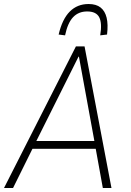

<svg xmlns="http://www.w3.org/2000/svg" viewBox="-24 -936 652 956"><path d="M-4 0 354 -705H397L531 0H488L451 -204L473 -195H119L142 -204L41 0ZM367 -654 154 -228 141 -234H465L447 -228L369 -654ZM300 -760 268 -764Q286 -841 323.5 -878.5Q361 -916 417 -916Q455 -916 477 -898.5Q499 -881 507 -847.5Q515 -814 509 -764L475 -760Q485 -821 470 -850Q455 -879 410 -879Q367 -879 340 -850.5Q313 -822 300 -760Z"/></svg>

Font: Nunito Sans 10pt Condensed ExtraLight
Style: Italic
Weight: 250
Width: 3
Italic angle: -9°
Designer: Vernon Adams
Foundry: Vernon Adams
Version: Version 3.101;gftools[0.9.27]